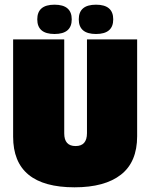

<svg xmlns="http://www.w3.org/2000/svg" viewBox="-20 -789 641 819"><path d="M254 -220Q254 -166 302.5 -166Q351 -166 351 -221V-621H565V-208Q565 -98 496 -44Q427 10 298 10Q36 10 36 -206V-621H254ZM212.5 -644Q139 -644 139 -706.5Q139 -769 212.5 -769Q286 -769 286 -706.5Q286 -644 212.5 -644ZM389.5 -644Q316 -644 316 -706.5Q316 -769 389.5 -769Q463 -769 463 -706.5Q463 -644 389.5 -644Z"/></svg>

Font: Passion One
Style: Bold
Weight: 700
Designer: Alejandro Lo Celso
Foundry: Fontstage
Version: Version 1.002